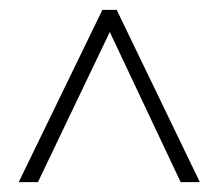

<svg xmlns="http://www.w3.org/2000/svg" viewBox="-20 -738 445 390"><path d="M18 -368H57L203 -673L347 -368H386L217 -718H188Z"/></svg>

Font: Noto Sans Telugu ExtraCondensed ExtraLight
Style: Regular
Weight: 200
Width: 2
Designer: Jelle Bosma - Monotype Design Team
Foundry: Monotype Imaging Inc.
Version: Version 2.005